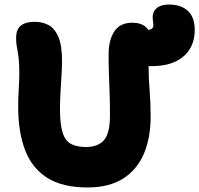

<svg xmlns="http://www.w3.org/2000/svg" viewBox="-20 -812 877 845"><path d="M647 -521Q598 -521 575 -546.5Q552 -572 552 -609Q552 -649 571 -664.5Q590 -680 626 -680Q639 -680 647 -685Q655 -690 655 -700Q655 -708 654 -713.5Q653 -719 652.5 -725Q652 -731 652 -738Q652 -762 670.5 -777Q689 -792 723 -792Q777 -792 807 -764Q837 -736 837 -680Q837 -632 815.5 -596.5Q794 -561 752 -541Q710 -521 647 -521ZM365 13Q254 13 187 -30Q120 -73 90 -152.5Q60 -232 60 -342Q60 -383 62.5 -421Q65 -459 65 -486Q65 -523 63 -545.5Q61 -568 58 -583.5Q55 -599 53 -612.5Q51 -626 51 -645Q51 -683 72 -699.5Q93 -716 133 -716Q167 -716 194 -701.5Q221 -687 237 -649.5Q253 -612 253 -544Q253 -514 250.5 -476.5Q248 -439 246 -401.5Q244 -364 244 -332Q244 -263 256 -227Q268 -191 293.5 -178Q319 -165 358 -165Q411 -165 437.5 -195Q464 -225 464 -305Q464 -359 462.5 -400.5Q461 -442 459.5 -482.5Q458 -523 458 -574Q458 -635 483 -673.5Q508 -712 562 -712Q600 -712 621.5 -693.5Q643 -675 643 -638Q643 -622 640.5 -605.5Q638 -589 636 -569Q634 -549 634 -520Q634 -466 638.5 -413.5Q643 -361 643 -298Q643 -206 613.5 -136Q584 -66 522.5 -26.5Q461 13 365 13Z"/></svg>

Font: Shantell Sans ExtraBold
Style: Regular
Weight: 800
Designer: Stephen Nixon, Anya Danilova, Shantell Martin
Foundry: Arrow Type
Version: Version 1.011;[c5ecc13dd]